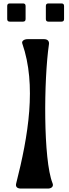

<svg xmlns="http://www.w3.org/2000/svg" viewBox="-20 -1098 401 1118"><path d="M37 -972H114C124 -972 129 -977 129 -987V-1063C129 -1073 124 -1078 114 -1078H37C27 -1078 22 -1073 22 -1063V-987C22 -977 27 -972 37 -972ZM262 -972H338C348 -972 353 -977 353 -987V-1063C353 -1073 348 -1078 338 -1078H262C252 -1078 247 -1073 247 -1063V-987C247 -977 252 -972 262 -972ZM102 0H259C278 0 294 -11 286 -31C231 -168 235 -635 265 -840C268 -859 256 -870 237 -870H140C121 -870 104 -859 110 -844C194 -603 145 -307 74 -29C69 -9 82 0 102 0Z"/></svg>

Font: OpenDyslexic3
Style: Regular
Weight: 400
Designer: Abelardo Gonzalez
Version: Version 3.001;PS 003.001;hotconv 1.0.88;makeotf.lib2.5.64775